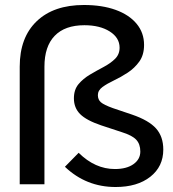

<svg xmlns="http://www.w3.org/2000/svg" viewBox="-20 -738 692 769"><path d="M443 11Q325 11 240 -70L295 -126Q361 -61 440 -61Q487 -61 514.5 -80.5Q542 -100 542 -131Q542 -161 525.5 -178.5Q509 -196 467 -209L385 -236Q326 -256 301 -281Q276 -306 276 -344Q276 -379 294.5 -401Q313 -423 340 -439Q367 -455 394.5 -469.5Q422 -484 440.5 -502Q459 -520 459 -547Q459 -587 419.5 -612Q380 -637 318 -637Q240 -637 199 -594.5Q158 -552 158 -471V0H59V-471Q59 -588 127 -653Q195 -718 316 -718Q389 -718 443 -698.5Q497 -679 527 -643Q557 -607 557 -558Q557 -518 538 -491.5Q519 -465 491.5 -447Q464 -429 436.5 -416Q409 -403 390.5 -389.5Q372 -376 372 -357Q372 -339 384 -328.5Q396 -318 432 -305L509 -279Q576 -256 605 -223.5Q634 -191 634 -139Q634 -71 582 -30Q530 11 443 11Z"/></svg>

Font: Red Hat Display Medium
Style: Regular
Weight: 500
Designer: Pentagram, MCKL
Foundry: Pentagram, MCKL
Version: Version 1.023